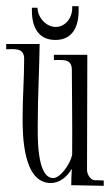

<svg xmlns="http://www.w3.org/2000/svg" viewBox="-27 -703 355 620"><path d="M203 -105 308 -103V-120C298 -121 289 -121 279 -121C264 -122 254 -141 254 -154L255 -526H147V-509C173 -509 205 -515 205 -478C205 -403 207 -311 206 -203C199 -171 167 -128 145 -128C89 -128 95 -274 95 -311C95 -394 100 -478 101 -561H-7V-544C19 -544 51 -550 51 -513C51 -450 46 -387 46 -323C46 -267 47 -112 137 -112C163 -112 188 -129 205 -158C204 -141 203 -123 203 -105ZM206 -683C209 -649 186 -616 153 -616C122 -616 95 -646 94 -678H76C76 -675 76 -671 76 -668C76 -614 98 -574 152 -574C207 -574 227 -616 227 -670C227 -674 227 -679 227 -683Z"/></svg>

Font: Bigelow Rules
Style: Regular
Weight: 400
Designer: Astigmatic (AOETI)
Foundry: Astigmatic (AOETI)
Version: Version 1.000